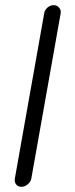

<svg xmlns="http://www.w3.org/2000/svg" viewBox="-20 -720 290 740"><path d="M100.6 -31.2Q97.7 -18.6 86.4 -9.3Q75.2 0 63.5 0Q49.8 0 42.5 -8.8Q35.2 -17.6 37.1 -31.2L150.4 -668.9Q152.3 -681.6 163.1 -690.9Q173.8 -700.2 187.5 -700.2Q199.2 -700.2 207.5 -690.9Q215.8 -681.6 213.9 -668.9Z"/></svg>

Font: Quicksand
Style: Italic
Weight: 400
Designer: Andrew Paglinawan
Foundry: Andrew Paglinawan
Version: Version 3.006